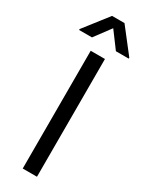

<svg xmlns="http://www.w3.org/2000/svg" viewBox="-264 -987 794 1027"><g transform="rotate(30 132.5 -473.0)"><path d="M58.2 -792.6H-21.3V-798.3L93.8 -946H170.5L285.5 -798.3V-792.6H206L132.1 -892ZM176.1 -727.3V0H88.1V-727.3Z"/></g></svg>

Font: TID UI
Style: Regular
Weight: 400
Designer: The TID Project Authors
Foundry: Bakken & Bæck
Version: Version 1.001;hotconv 1.0.109;makeotfexe 2.5.65596